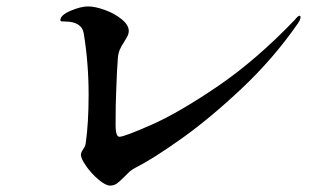

<svg xmlns="http://www.w3.org/2000/svg" viewBox="-20 -650 1040 598"><path d="M232 -168Q232 -175 239 -185Q246 -195 247 -204Q256 -267 256 -356Q256 -452 241 -545Q235 -583 182 -583Q176 -583 172 -583.5Q168 -584 168 -587Q168 -603 200 -616.5Q232 -630 254 -630Q276 -630 306.5 -619Q337 -608 359 -590Q381 -572 381 -554Q381 -545 376.5 -536.5Q372 -528 367 -520Q358 -507 353 -495Q348 -483 347 -468Q344 -431 342 -368Q340 -328 340 -260Q340 -258 340.5 -247.5Q341 -237 344 -230.5Q347 -224 352 -224Q367 -224 452 -261.5Q537 -299 657 -380.5Q777 -462 898 -588Q908 -601 913 -601Q916 -601 916 -596Q916 -589 907 -576Q832 -468 734 -375.5Q636 -283 547 -219.5Q458 -156 401 -127Q389 -121 379 -111Q369 -101 367 -99Q353 -85 344 -78.5Q335 -72 323 -72Q309 -72 287 -90.5Q265 -109 248.5 -132.5Q232 -156 232 -168Z"/></svg>

Font: Shippori Mincho
Style: Bold
Weight: 700
Designer: FONTDASU
Foundry: FONTDASU / Google Inc. / but / Adobe
Version: Version 3.110; ttfautohint (v1.8.3)